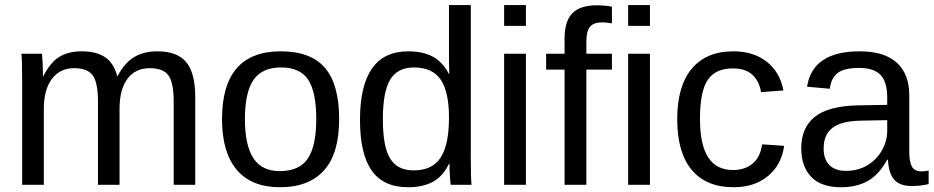

<svg xmlns="http://www.w3.org/2000/svg" viewBox="-20 -745 3764 774"><path d="M156.7 -306.2V0H69.3V-415.5Q69.3 -507.8 66.4 -528.3H149.4Q150.9 -512.2 152.1 -485.8Q153.3 -459.5 153.3 -438H154.8Q183.1 -494.1 219.7 -516.1Q256.3 -538.1 309.1 -538.1Q369.1 -538.1 404.1 -514.2Q439 -490.2 452.6 -438H454.1Q481.4 -491.2 520.3 -514.6Q559.1 -538.1 614.3 -538.1Q694.3 -538.1 730.7 -494.6Q767.1 -451.2 767.1 -352.1V0H680.2V-335Q680.2 -411.6 659.2 -440.9Q638.2 -470.2 583.5 -470.2Q525.9 -470.2 493.9 -427.5Q461.9 -384.8 461.9 -306.2V0H375V-335Q375 -411.6 354 -440.9Q333 -470.2 278.3 -470.2Q222.2 -470.2 189.5 -427.2Q156.7 -384.3 156.7 -306.2Z M1347.2 -264.6Q1347.2 -126 1286.1 -58.1Q1225.1 9.8 1108.9 9.8Q993.2 9.8 934.1 -60.8Q875 -131.3 875 -264.6Q875 -538.1 1111.8 -538.1Q1232.9 -538.1 1290 -471.4Q1347.2 -404.8 1347.2 -264.6ZM1254.9 -264.6Q1254.9 -374 1222.4 -423.6Q1189.9 -473.1 1113.3 -473.1Q1036.1 -473.1 1001.7 -422.6Q967.3 -372.1 967.3 -264.6Q967.3 -160.2 1001.2 -107.7Q1035.2 -55.2 1107.9 -55.2Q1187 -55.2 1220.9 -106Q1254.9 -156.7 1254.9 -264.6Z M1796.9 0Q1795.9 -5.4 1794.7 -20.3Q1793.5 -35.2 1792.7 -53.2Q1792 -71.3 1792 -85H1790Q1765.6 -34.2 1725.3 -12.2Q1685.1 9.8 1625.5 9.8Q1525.4 9.8 1478.3 -57.6Q1431.2 -125 1431.2 -261.7Q1431.2 -538.1 1625.5 -538.1Q1685.5 -538.1 1725.6 -516.1Q1765.6 -494.1 1790 -446.3H1791L1790 -505.4V-724.6H1877.9V-108.9Q1877.9 -26.4 1880.9 0ZM1523.4 -264.6Q1523.4 -153.8 1552.7 -106Q1582 -58.1 1647.9 -58.1Q1722.7 -58.1 1756.3 -109.9Q1790 -161.6 1790 -270.5Q1790 -375.5 1756.3 -424.3Q1722.7 -473.1 1648.9 -473.1Q1582.5 -473.1 1553 -424.1Q1523.4 -375 1523.4 -264.6Z M2100.1 -724.6V-640.6H2012.2V-724.6ZM2100.1 -528.3V0H2012.2V-528.3Z M2343.8 -464.4V0H2255.9V-464.4H2181.6V-528.3H2255.9V-587.9Q2255.9 -660.2 2287.6 -691.9Q2319.3 -723.6 2384.8 -723.6Q2421.4 -723.6 2446.8 -717.8V-650.9Q2423.3 -654.8 2407.7 -654.8Q2374 -654.8 2358.9 -637.7Q2343.8 -620.6 2343.8 -575.7V-528.3H2446.8V-464.4Z M2600.1 -724.6V-640.6H2512.2V-724.6ZM2600.1 -528.3V0H2512.2V-528.3Z M2937.5 9.8Q2826.7 9.8 2768.3 -60.3Q2710 -130.4 2710 -264.6Q2710 -397.9 2768.6 -468Q2827.1 -538.1 2936.5 -538.1Q3017.6 -538.1 3071 -496.1Q3124.5 -454.1 3138.2 -380.4L3047.9 -373.5Q3041 -417.5 3013.2 -443.4Q2985.4 -469.2 2934.1 -469.2Q2864.3 -469.2 2833 -422.9Q2801.8 -376.5 2801.8 -266.6Q2801.8 -161.1 2835 -110.4Q2868.2 -59.6 2935.1 -59.6Q2981.9 -59.6 3013.4 -85Q3044.9 -110.4 3052.2 -163.1L3141.1 -157.2Q3130.9 -81.1 3076.2 -35.6Q3021.5 9.8 2937.5 9.8Z M3369.6 9.8Q3290 9.8 3250 -32.2Q3210 -74.2 3210 -147.5Q3210 -229.5 3263.9 -273.4Q3317.9 -317.4 3438 -320.3L3556.6 -322.3V-351.1Q3556.6 -415.5 3529.3 -443.4Q3502 -471.2 3443.4 -471.2Q3384.3 -471.2 3357.4 -451.2Q3330.6 -431.2 3325.2 -387.2L3233.4 -395.5Q3255.9 -538.1 3445.3 -538.1Q3544.9 -538.1 3595.2 -492.4Q3645.5 -446.8 3645.5 -360.4V-132.8Q3645.5 -93.8 3655.8 -74Q3666 -54.2 3694.8 -54.2Q3708.5 -54.2 3723.6 -57.6V-2.9Q3691.9 4.9 3655.8 4.9Q3606.9 4.9 3584.7 -20.8Q3562.5 -46.4 3559.6 -101.1H3556.6Q3522.9 -40.5 3478.3 -15.4Q3433.6 9.8 3369.6 9.8ZM3556.6 -260.7 3460.4 -258.8Q3398.9 -258.3 3366.7 -246.1Q3334.5 -234.4 3317.4 -210Q3300.3 -185.5 3300.3 -146Q3300.3 -103 3323.5 -79.6Q3346.7 -56.2 3389.6 -56.2Q3438.5 -56.2 3475.6 -78.1Q3513.2 -100.1 3534.9 -138.4Q3556.6 -176.8 3556.6 -217.3Z"/></svg>

Font: Arimo
Style: Regular
Weight: 400
Designer: Steve Matteson
Foundry: Monotype Imaging Inc.
Version: Version 1.33